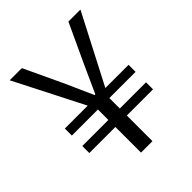

<svg xmlns="http://www.w3.org/2000/svg" viewBox="-199 -829 948 948"><g transform="rotate(-45 274.5 -355.5)"><path d="M234 0H314V-179H497V-228H314V-301H497V-350H335L522 -711H438L347 -515C324 -466 303 -417 278 -363H273C249 -416 227 -465 205 -515L113 -711H28L212 -350H52V-301H234V-228H52V-179H234Z"/></g></svg>

Font: Noto Sans HK DemiLight
Style: Regular
Weight: 350
Designer: Ryoko NISHIZUKA 西塚涼子 (kana, bopomofo & ideographs); Paul D. Hunt (Latin, Greek & Cyrillic); Sandoll Communications 산돌커뮤니
Foundry: Adobe
Version: Version 2.004;hotconv 1.0.118;makeotfexe 2.5.65603